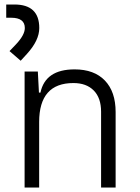

<svg xmlns="http://www.w3.org/2000/svg" viewBox="-20 -837 626 857"><path d="M431.2 0V-338.4Q431.2 -399.9 398.4 -433.1Q365.7 -466.3 307.6 -466.3Q154.8 -466.3 154.8 -292.5V0H89.8V-517.6H148.9L153.8 -423.8H160.6Q182.6 -527.3 313 -527.3Q400.4 -527.3 448.2 -477.5Q496.1 -427.7 496.1 -336.9V0ZM72.3 -565.9 22.5 -608.9 51.8 -639.6Q90.8 -681.2 90.8 -711.9Q90.8 -757.8 29.8 -757.8H7.8V-816.9H44.4Q155.3 -816.9 155.3 -711.9Q155.3 -656.7 100.1 -596.2Z"/></svg>

Font: Cascadia Code NF Light
Style: Regular
Weight: 300
Monospace: yes
Designer: Aaron Bell
Foundry: Saja Typeworks
Version: Version 2404.023; ttfautohint (v1.8.4)